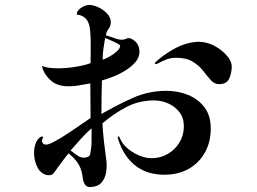

<svg xmlns="http://www.w3.org/2000/svg" viewBox="-20 -760 1040 778"><path d="M351 -240Q329 -221 307.5 -197Q286 -173 266 -150Q274 -144 290 -132.5Q306 -121 318 -121Q328 -121 336.5 -124.5Q345 -128 346 -139Q351 -163 351 -189Q351 -215 351 -240ZM467 -575Q464 -580 451.5 -586Q439 -592 425.5 -598Q412 -604 406 -606Q402 -584 399 -562Q396 -540 396 -518Q406 -521 422.5 -530Q439 -539 453 -551.5Q467 -564 467 -575ZM834 -239Q834 -184 810 -141.5Q786 -99 744 -75.5Q702 -52 646 -52Q580 -52 534.5 -84.5Q489 -117 465 -178Q463 -183 460.5 -190.5Q458 -198 457 -203Q456 -206 459 -207Q462 -208 463 -206Q466 -199 469.5 -192.5Q473 -186 477 -180Q495 -155 529 -137Q563 -119 594 -119Q630 -119 659.5 -136Q689 -153 707 -182.5Q725 -212 725 -248Q725 -282 707.5 -305Q690 -328 662.5 -340.5Q635 -353 604 -353Q543 -353 491.5 -326Q440 -299 395 -260Q397 -225 401 -188.5Q405 -152 410 -117Q414 -91 410.5 -65Q407 -39 392 -21Q377 -3 345 -2Q331 -2 324.5 -12Q318 -22 316 -34Q313 -61 306.5 -77.5Q300 -94 289 -108Q278 -122 258 -139Q251 -131 239 -115Q227 -99 215.5 -83Q204 -67 198 -59Q191 -50 179 -50Q166 -50 156.5 -55.5Q147 -61 139 -70Q129 -84 123.5 -103Q118 -122 118 -141Q118 -164 126.5 -183.5Q135 -203 150 -207Q157 -208 153 -201Q152 -197 151 -194Q150 -191 150 -189Q152 -174 167 -174Q178 -174 202.5 -187.5Q227 -201 256 -220Q285 -239 310 -256.5Q335 -274 347 -282Q347 -317 346.5 -352Q346 -387 346 -422Q324 -418 296.5 -413.5Q269 -409 243 -411Q217 -413 196 -426Q180 -437 166.5 -455.5Q153 -474 150 -493Q166 -486 192.5 -484Q219 -482 248.5 -484.5Q278 -487 304.5 -492.5Q331 -498 347 -504Q347 -523 347.5 -552.5Q348 -582 347 -611Q346 -640 342 -656Q332 -697 291 -701Q291 -711 298 -719Q305 -727 313 -731Q320 -735 327 -737.5Q334 -740 341 -740Q358 -740 378.5 -730.5Q399 -721 414 -705Q429 -689 429 -670Q429 -655 420 -643Q411 -631 409 -617Q423 -613 442 -606Q461 -599 474 -599Q484 -599 493 -603.5Q502 -608 512 -603Q545 -587 545 -550Q545 -527 528.5 -508Q512 -489 487.5 -474Q463 -459 437.5 -449Q412 -439 393 -434Q392 -400 391.5 -366.5Q391 -333 391 -298Q453 -334 517.5 -363Q582 -392 655 -392Q702 -392 743 -375Q784 -358 809 -324.5Q834 -291 834 -239ZM919 -490Q919 -465 909 -442Q899 -419 868 -419Q849 -419 834.5 -435Q820 -451 803.5 -472.5Q787 -494 761 -510Q735 -526 692 -526Q681 -526 669.5 -523.5Q658 -521 647 -516Q640 -513 633 -509.5Q626 -506 618 -502Q611 -499 608.5 -501.5Q606 -504 610 -508Q615 -513 620.5 -517.5Q626 -522 626 -522Q658 -548 695 -567Q732 -586 772 -590Q812 -594 851 -573Q865 -566 881 -552.5Q897 -539 908 -523Q919 -507 919 -490Z"/></svg>

Font: Kaisei Tokumin
Style: Regular
Weight: 400
Designer: Font-Kai, 金井和夫
Foundry: KAZUO KANAI
Version: Version 5.003